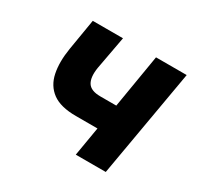

<svg xmlns="http://www.w3.org/2000/svg" viewBox="-108 -585 729 710"><g transform="rotate(30 256.5 -230.0)"><path d="M228 -460 202 -319Q195 -276 208.5 -254Q222 -232 263 -232H331L369 -460H500L420 0H292L313 -124H221Q155 -124 120.5 -149.5Q86 -175 76.5 -221Q67 -267 77 -328L99 -460Z"/></g></svg>

Font: Von Semi
Style: Italic
Weight: 600
Version: Version 4.000; ttfautohint (v1.8.4.7-5d5b)